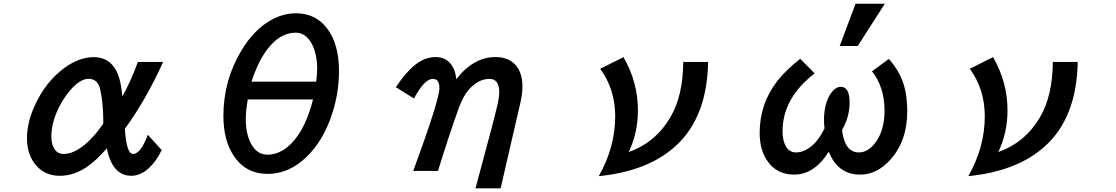

<svg xmlns="http://www.w3.org/2000/svg" viewBox="-20 -900 6040 1039"><path d="M855 -87.9Q824.7 -25.9 785.2 10.3Q739.3 51.3 690.9 51.3Q587.9 51.3 558.1 -97.2Q505.4 -36.6 460.9 -4.4Q384.8 51.3 303.7 51.3Q222.7 51.3 173.8 -6.8Q126 -63.5 126 -151.9Q126 -235.8 167 -326.2Q226.1 -458.5 331.1 -534.2Q409.7 -590.8 487.3 -590.8Q571.8 -590.8 610.8 -514.6Q634.8 -466.3 642.1 -377.9Q690.9 -466.3 726.1 -564.9H862.8Q770 -359.4 655.8 -203.1Q664.1 -66.9 699.7 -66.9Q741.7 -66.9 779.8 -170.9ZM539.1 -232.9Q539.1 -338.4 522.9 -413.6Q510.3 -473.6 459.5 -473.6Q404.8 -473.6 341.3 -388.2Q294.9 -325.7 272.5 -252.9Q257.8 -204.6 257.8 -163.1Q257.8 -120.6 273.9 -94.7Q291 -66.9 325.2 -66.9Q375.5 -66.9 435.1 -114.3Q472.7 -144.5 509.3 -190.9Q539.1 -229 539.1 -232.9Z M1582 -828.1Q1689.9 -828.1 1752.4 -743.2Q1814.5 -659.2 1814.5 -514.6Q1814.5 -402.8 1779.8 -292Q1731.9 -139.2 1636.7 -48.8Q1542.5 41 1427.7 41Q1310.1 41 1244.6 -57.1Q1189 -140.6 1189 -272.9Q1189 -463.9 1285.6 -625.5Q1355 -741.7 1451.2 -793.9Q1514.6 -828.1 1582 -828.1ZM1340.8 -458H1690.9Q1696.3 -496.6 1696.3 -524.9Q1696.3 -612.8 1664.1 -668.5Q1631.8 -723.1 1579.6 -723.1Q1495.1 -723.1 1426.3 -632.8Q1377 -567.9 1340.8 -458ZM1320.8 -361.8Q1310.1 -300.8 1310.1 -257.3Q1310.1 -176.3 1337.4 -124.5Q1369.6 -63 1427.2 -63Q1518.1 -63 1590.8 -165Q1642.6 -238.3 1673.8 -361.8Z M2216.3 24.9Q2357.9 -360.4 2357.9 -423.3Q2357.9 -473.1 2321.8 -473.1Q2277.3 -473.1 2220.2 -367.2L2122.1 -428.2Q2169.9 -499 2210.4 -535.6Q2271.5 -591.3 2336.4 -591.3Q2398.4 -591.3 2428.7 -540.5Q2444.8 -514.2 2449.2 -471.2Q2541.5 -591.3 2661.6 -591.3Q2733.4 -591.3 2772 -545.9Q2807.1 -504.4 2807.1 -431.6Q2807.1 -396 2798.3 -354Q2796.4 -346.7 2720.2 -15.6L2695.3 92.3L2689 119.1H2553.2L2560.5 91.3Q2654.3 -253.4 2672.9 -336.9Q2681.6 -375 2681.6 -401.4Q2681.6 -473.1 2628.4 -473.1Q2568.4 -473.1 2516.6 -414.6Q2486.3 -379.9 2462.4 -314.9Q2411.6 -173.8 2350.1 24.9Z M3812 -564.9Q3806.6 -261.2 3632.3 -106.4Q3483.4 26.9 3220.2 53.2Q3309.1 -103.5 3309.1 -270.5Q3309.1 -417 3228 -527.8L3354 -590.8Q3432.1 -455.1 3432.1 -303.2Q3432.1 -181.6 3382.3 -77.1Q3528.8 -129.9 3607.9 -265.6Q3676.3 -382.3 3677.2 -564.9Z M4523.9 -650.9 4609.9 -879.9H4768.1L4621.6 -650.9ZM4698.7 -514.2 4790 -581.1Q4845.2 -518.6 4867.7 -451.2Q4889.6 -386.2 4889.6 -298.8Q4889.6 -138.7 4799.3 -37.1Q4726.1 44.9 4634.3 44.9Q4514.2 44.9 4464.8 -79.1Q4387.2 44.9 4277.3 44.9Q4179.7 44.9 4128.4 -35.2Q4090.8 -93.3 4090.8 -181.2Q4090.8 -339.4 4188.5 -464.4Q4232.4 -520 4310.1 -582L4388.7 -502.9Q4214.8 -369.6 4214.8 -189.5Q4214.8 -138.2 4233.4 -106.9Q4252.4 -75.2 4287.6 -75.2Q4329.1 -75.2 4369.6 -107.9Q4410.6 -140.6 4441.9 -205.1Q4439 -230 4439 -249Q4439 -348.6 4482.4 -403.3Q4504.4 -430.2 4530.3 -430.2Q4577.6 -430.2 4577.6 -345.2Q4577.6 -267.1 4536.6 -196.8Q4550.8 -75.2 4627.9 -75.2Q4674.3 -75.2 4711.9 -121.6Q4766.6 -188 4766.6 -301.3Q4766.6 -428.2 4698.7 -514.2Z M5812 -564.9Q5806.6 -261.2 5632.3 -106.4Q5483.4 26.9 5220.2 53.2Q5309.1 -103.5 5309.1 -270.5Q5309.1 -417 5228 -527.8L5354 -590.8Q5432.1 -455.1 5432.1 -303.2Q5432.1 -181.6 5382.3 -77.1Q5528.8 -129.9 5607.9 -265.6Q5676.3 -382.3 5677.2 -564.9Z"/></svg>

Font: BIZ UDPGothic
Style: Bold
Weight: 700
Designer: TypeBank Co., Ltd.
Foundry: Morisawa Inc.
Version: Version 1.051